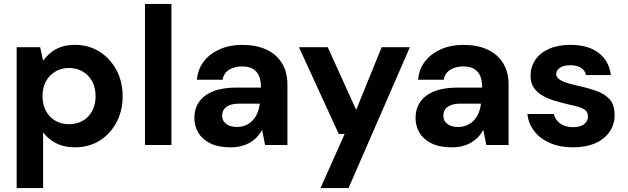

<svg xmlns="http://www.w3.org/2000/svg" viewBox="-20 -740 3204 980"><path d="M65 220V-499H185L200 -430Q216 -452 238 -470.5Q260 -489 291 -500Q322 -511 363 -511Q433 -511 487.5 -476.5Q542 -442 574 -383Q606 -324 606 -248Q606 -174 574 -114.5Q542 -55 487.5 -21.5Q433 12 363 12Q308 12 267 -8.5Q226 -29 200 -65V220ZM332 -106Q372 -106 403 -124Q434 -142 451 -174.5Q468 -207 468 -249Q468 -291 451 -323.5Q434 -356 403 -374.5Q372 -393 332 -393Q293 -393 262 -374.5Q231 -356 214 -324Q197 -292 197 -249Q197 -207 214 -174.5Q231 -142 262 -124Q293 -106 332 -106Z M720 0V-720H855V0Z M1157 12Q1094 12 1053 -8.5Q1012 -29 992 -63Q972 -97 972 -138Q972 -184 995.5 -219Q1019 -254 1067 -273.5Q1115 -293 1187 -293H1312Q1312 -330 1301.5 -353.5Q1291 -377 1270 -389Q1249 -401 1215 -401Q1177 -401 1149.5 -384Q1122 -367 1116 -333H985Q990 -388 1021 -427.5Q1052 -467 1102.5 -489Q1153 -511 1216 -511Q1287 -511 1338.5 -487.5Q1390 -464 1418.5 -418.5Q1447 -373 1447 -308V0H1333L1318 -77Q1307 -57 1292 -41Q1277 -25 1257 -13Q1237 -1 1212 5.5Q1187 12 1157 12ZM1189 -92Q1215 -92 1236 -101.5Q1257 -111 1271.5 -127.5Q1286 -144 1294.5 -165Q1303 -186 1306 -210V-211H1202Q1172 -211 1152 -203Q1132 -195 1123 -181.5Q1114 -168 1114 -150Q1114 -131 1123.5 -118.5Q1133 -106 1149.5 -99Q1166 -92 1189 -92Z M1616 220 1739 -56H1709L1506 -499H1653L1798 -179L1928 -499H2072L1759 220Z M2286 12Q2223 12 2182 -8.5Q2141 -29 2121 -63Q2101 -97 2101 -138Q2101 -184 2124.5 -219Q2148 -254 2196 -273.5Q2244 -293 2316 -293H2441Q2441 -330 2430.5 -353.5Q2420 -377 2399 -389Q2378 -401 2344 -401Q2306 -401 2278.5 -384Q2251 -367 2245 -333H2114Q2119 -388 2150 -427.5Q2181 -467 2231.5 -489Q2282 -511 2345 -511Q2416 -511 2467.5 -487.5Q2519 -464 2547.5 -418.5Q2576 -373 2576 -308V0H2462L2447 -77Q2436 -57 2421 -41Q2406 -25 2386 -13Q2366 -1 2341 5.5Q2316 12 2286 12ZM2318 -92Q2344 -92 2365 -101.5Q2386 -111 2400.5 -127.5Q2415 -144 2423.5 -165Q2432 -186 2435 -210V-211H2331Q2301 -211 2281 -203Q2261 -195 2252 -181.5Q2243 -168 2243 -150Q2243 -131 2252.5 -118.5Q2262 -106 2278.5 -99Q2295 -92 2318 -92Z M2905 12Q2838 12 2787.5 -10Q2737 -32 2707 -70.5Q2677 -109 2672 -158H2807Q2811 -140 2823.5 -124.5Q2836 -109 2856.5 -100Q2877 -91 2904 -91Q2931 -91 2948 -98.5Q2965 -106 2973 -118.5Q2981 -131 2981 -145Q2981 -166 2969 -176.5Q2957 -187 2933.5 -194Q2910 -201 2878 -208Q2844 -216 2810.5 -226Q2777 -236 2749 -252Q2721 -268 2704.5 -292.5Q2688 -317 2688 -354Q2688 -398 2712 -434Q2736 -470 2782 -490.5Q2828 -511 2892 -511Q2982 -511 3035.5 -470Q3089 -429 3098 -357H2971Q2966 -381 2945.5 -394Q2925 -407 2891 -407Q2856 -407 2837.5 -394Q2819 -381 2819 -362Q2819 -348 2831.5 -337.5Q2844 -327 2867.5 -319Q2891 -311 2922 -304Q2978 -292 3021.5 -277Q3065 -262 3091 -234Q3117 -206 3117 -152Q3117 -105 3091.5 -67.5Q3066 -30 3018.5 -9Q2971 12 2905 12Z"/></svg>

Font: DM Sans 20pt
Style: Bold
Weight: 700
Version: Version 4.004;gftools[0.9.30]